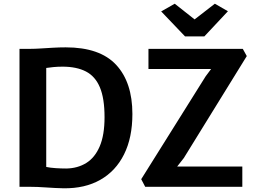

<svg xmlns="http://www.w3.org/2000/svg" viewBox="-20 -1006 1374 1034"><path d="M85 0V-743Q95.5 -743 106 -743Q116.5 -743 126.8 -743Q137 -743 147 -743Q168.5 -743 199.5 -745Q230.5 -747 265.5 -749Q300.5 -751 334 -751Q518 -751 605.5 -656.8Q693 -562.5 693 -392Q693 -265 648.2 -175Q603.5 -85 520.5 -37.8Q437.5 9.5 322.5 8Q277 7 228.5 3.5Q180 0 140 0Q130.5 0 121.5 0Q112.5 0 103.2 0Q94 0 85 0ZM229 -107Q249.5 -102.5 279.2 -100.5Q309 -98.5 337 -98.5Q398 -99.5 444.5 -128.2Q491 -157 517 -217.8Q543 -278.5 543 -375Q543 -476 518 -535.5Q493 -595 442.8 -621Q392.5 -647 317 -647Q292 -647 268 -644.8Q244 -642.5 229 -640ZM762 0 740.5 -41 1087.5 -595 1117 -634.5H779.5V-743H1287.5L1309 -704L970 -155L934 -109H1285V0ZM976.5 -810 848 -944.5 921 -986 1028 -901.5 1137 -986 1207.5 -945.5 1080.5 -810Z"/></svg>

Font: Merriweather Sans SemiBold
Style: Regular
Weight: 600
Designer: Eben Sorkin
Foundry: Eben Sorkin
Version: Version 2.001